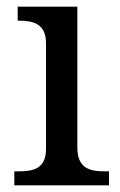

<svg xmlns="http://www.w3.org/2000/svg" viewBox="-20 -556 360 576"><path d="M23 0H307V-42H294C249 -42 212 -51 212 -114V-536H33V-494H36C80 -494 118 -485 118 -426V-109C118 -50 80 -42 36 -42H23Z"/></svg>

Font: Noto Serif Thai
Style: Regular
Weight: 400
Designer: Monotype Design Team
Foundry: Monotype Imaging Inc.
Version: Version 1.901